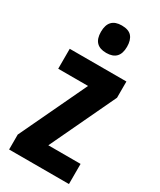

<svg xmlns="http://www.w3.org/2000/svg" viewBox="-194 -919 743 892"><g transform="rotate(30 178.0 -473.5)"><path d="M338 -93H17V-173L187 -532H27V-639H331V-552L165 -201H338ZM183 -854Q220 -854 236.5 -835Q253 -816 253 -780Q253 -707 183 -707Q113 -707 113 -780Q113 -854 183 -854Z"/></g></svg>

Font: Noto Sans Kannada UI ExtraCondensed
Style: Bold
Weight: 700
Width: 2
Designer: Jelle Bosma - Monotype Design Team
Foundry: Monotype Imaging Inc.
Version: Version 2.005; ttfautohint (v1.8.4.7-5d5b)